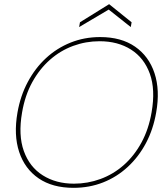

<svg xmlns="http://www.w3.org/2000/svg" viewBox="-20 -890 800 922"><path d="M333 12Q232 12 165.5 -33.5Q99 -79 72 -160.5Q45 -242 64 -350Q78 -430 113.5 -496.5Q149 -563 201 -611Q253 -659 319 -685.5Q385 -712 461 -712Q562 -712 628.5 -666Q695 -620 722 -538.5Q749 -457 730 -350Q716 -269 681 -203Q646 -137 593.5 -88.5Q541 -40 475 -14Q409 12 333 12ZM335 -8Q401 -8 462.5 -30.5Q524 -53 574 -97Q624 -141 659 -205Q694 -269 708 -351Q727 -460 699.5 -536Q672 -612 609 -652Q546 -692 458 -692Q392 -692 331 -669.5Q270 -647 220 -603Q170 -559 135 -495.5Q100 -432 86 -350Q67 -241 94.5 -164.5Q122 -88 185.5 -48Q249 -8 335 -8ZM360 -760 364 -783 504 -870 612 -783 608 -760 502 -844Z"/></svg>

Font: DM Sans 17pt Thin
Style: Italic
Weight: 250
Italic angle: -10°
Version: Version 4.004;gftools[0.9.30]